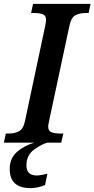

<svg xmlns="http://www.w3.org/2000/svg" viewBox="-36 -734 486 988"><path d="M-16 0H279L290 -47H272Q246 -47 229 -53.5Q212 -60 212 -83Q212 -90 214.5 -100.5Q217 -111 219 -123L321 -600Q330 -644 352 -655.5Q374 -667 403 -667H420L430 -714H134L124 -667H141Q168 -667 184.5 -660.5Q201 -654 201 -631Q201 -623 196 -598L93 -113Q84 -70 61.5 -58.5Q39 -47 12 -47H-6ZM121 234Q158 234 196 218L208 160Q190 164 176.5 166.5Q163 169 153 169Q100 169 100 117Q100 64 140.5 35Q181 6 209 0H141Q89 15 51.5 47.5Q14 80 14 136Q14 234 121 234Z"/></svg>

Font: Noto Serif SemiCondensed Semi
Style: Italic
Weight: 600
Width: 4
Italic angle: -12°
Designer: Monotype Design Team
Foundry: Monotype Imaging Inc.
Version: Version 1.901